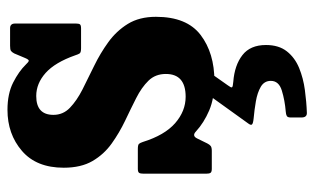

<svg xmlns="http://www.w3.org/2000/svg" viewBox="-184 -393 842 514"><g transform="rotate(-90 237.0 -136.0)"><path d="M346 -355.5Q327 -409.5 298.8 -434.8Q270.5 -460 237 -460Q186.5 -460 186.5 -414Q186.5 -388 205.5 -369.8Q224.5 -351.5 254.5 -336.2Q284.5 -321 318 -304.8Q351.5 -288.5 381.2 -267Q411 -245.5 430 -214.8Q449 -184 449 -139.5Q449 -57 400.5 -20Q352 17 277 17Q231 17 198.2 3Q165.5 -11 142 -32.5Q130.5 -43.5 123.5 -29.5L110 -2Q107 4 103.2 7Q99.5 10 90 10H42Q34 10 31.5 6.8Q29 3.5 29 -5V-172Q29 -181 31.2 -184.5Q33.5 -188 42 -188H95Q106 -188 108.8 -185Q111.5 -182 114 -174.5Q132 -116.5 164.2 -88.2Q196.5 -60 235 -60Q296 -60 296 -113Q296 -141 278 -159.5Q260 -178 231.2 -192.5Q202.5 -207 170.5 -222.2Q138.5 -237.5 109.8 -258Q81 -278.5 63 -309.2Q45 -340 45 -386.5Q45 -459.5 90 -498.2Q135 -537 200 -537Q243 -537 273 -521.8Q303 -506.5 321 -488Q328 -480.5 331.2 -480Q334.5 -479.5 339 -490.5L351 -519Q354.5 -525.5 358 -527.8Q361.5 -530 371.5 -530H418.5Q431 -530 431 -516.5V-354Q431 -346 428.8 -343Q426.5 -340 418 -340H365Q353.5 -340 351 -343.8Q348.5 -347.5 346 -355.5ZM179.5 250V221.5Q179.5 213 183.5 210.8Q187.5 208.5 195 208Q225.5 205.5 251.5 197.5Q277.5 189.5 277.5 168Q277.5 150.5 261.8 141.2Q246 132 222.8 128Q199.5 124 177 122Q162.5 120.5 160.5 117.2Q158.5 114 163.5 107.5L241.5 -1Q245 -6 254 -6H291Q302.5 -6 303.2 -4Q304 -2 300 4L265.5 53Q259 61.5 260.2 64Q261.5 66.5 275 67.5Q319.5 71 346.5 92Q373.5 113 373.5 155Q373.5 189.5 356.5 211Q339.5 232.5 312 243.8Q284.5 255 253 259.2Q221.5 263.5 192 264.5Q179.5 265 179.5 250Z"/></g></svg>

Font: Besley* Narrow
Style: Bold
Weight: 700
Width: 4
Designer: Owen Earl
Foundry: indestructible type*
Version: Version 3.000; ttfautohint (v1.8.3)